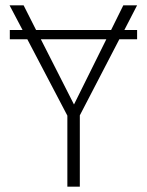

<svg xmlns="http://www.w3.org/2000/svg" viewBox="-20 -704 553 724"><path d="M449 -591H497V-556H430L281 -269V0H234V-268L83 -556H17V-591H65L16 -684H69L116 -591H399L445 -684H497ZM381 -556H134L259 -310Z"/></svg>

Font: FiraGO ExtraLight
Style: Regular
Weight: 200
Designer: bBox Type
Foundry: bBox Type GmbH
Version: Version 1.001